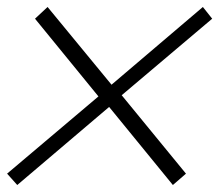

<svg xmlns="http://www.w3.org/2000/svg" viewBox="-45 -511 621 544"><path d="M529.8 -491.2 556.2 -458 299.8 -241.2 481.9 -19 444.8 13.2 264.2 -208 3.9 13.2 -24.9 -19 233.9 -237.8 54.2 -458 89.8 -491.2 271 -271Z"/></svg>

Font: Stilu Light
Style: Italic
Weight: 300
Italic angle: -10°
Designer: Genilson Lima Santos
Foundry: Genilson Lima Santos
Version: Version 1.200;PS 001.200;hotconv 1.0.88;makeotf.lib2.5.64775